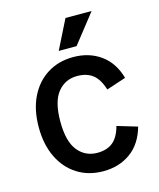

<svg xmlns="http://www.w3.org/2000/svg" viewBox="-111 -804 742 894"><g transform="rotate(-15 260.0 -357.5)"><path d="M277 10Q206 10 152 -24Q98 -58 68 -120Q38 -182 38 -265Q38 -349 68 -410.5Q98 -472 152 -506Q206 -540 277 -540Q353 -540 408.5 -500.5Q464 -461 486 -384L392 -353Q376 -405 347 -427.5Q318 -450 272 -450Q214 -450 178 -405.5Q142 -361 142 -265Q142 -169 178 -124.5Q214 -80 272 -80Q318 -80 346.5 -103Q375 -126 389 -178L486 -149Q464 -70 408.5 -30Q353 10 277 10ZM306 -585H220L290 -725H416Z"/></g></svg>

Font: Radio Canada Big
Style: Regular
Weight: 400
Designer: Étienne Aubert Bonn
Foundry: Coppers and Brasses
Version: Version 1.001